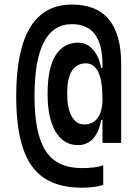

<svg xmlns="http://www.w3.org/2000/svg" viewBox="-20 -723 626 861"><path d="M346.7 118.7Q243.7 118.7 178.7 75.9Q113.8 33.2 83.3 -57.4Q52.7 -147.9 52.7 -292Q52.7 -702.6 302.7 -702.6Q523.4 -702.6 523.4 -436Q523.4 -392.1 523.4 -350.6Q523.4 -309.1 523.4 -255.9H439.5Q439.5 -308.1 439.5 -349.1Q439.5 -390.1 439.5 -433.1Q439.5 -614.7 302.7 -614.7Q134.8 -614.7 134.8 -292Q134.8 -122.1 185.1 -45.7Q235.4 30.8 346.7 30.8Q407.7 30.8 442.9 18.6V106.4Q404.3 118.7 346.7 118.7ZM330.1 -72.3Q265.1 -72.3 229.2 -132.6Q193.4 -192.9 193.4 -302.2Q193.4 -418 229.2 -474.9Q265.1 -531.7 331.1 -531.7Q368.7 -531.7 395.8 -502.2Q422.9 -472.7 433.6 -418.5H469.7V-185.5H433.6Q424.8 -131.3 397.7 -101.8Q370.6 -72.3 330.1 -72.3ZM358.4 -165Q397.5 -165 418.5 -194.6Q439.5 -224.1 439.5 -278.3Q439.5 -362.3 420.4 -400.6Q401.4 -439 365.2 -439Q325.2 -439 303.2 -406.2Q281.2 -373.5 281.2 -302.2Q281.2 -236.8 301.5 -200.9Q321.8 -165 358.4 -165ZM439.5 -82V-375.5H523.4V-82Z"/></svg>

Font: Cascadia Code
Style: Regular
Weight: 400
Monospace: yes
Designer: Aaron Bell
Foundry: Saja Typeworks
Version: Version 2106.017